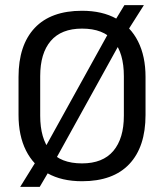

<svg xmlns="http://www.w3.org/2000/svg" viewBox="-20 -693 638 747"><path d="M299.1 12.1Q220.2 12.1 165.2 -18.7Q110.1 -49.5 81.1 -107.4Q52.1 -165.3 52.1 -245.8V-393.5Q52.1 -517.4 115.1 -584.3Q178.1 -651.1 299.1 -651.1Q377.9 -651.1 433 -620.3Q488.1 -589.5 517.1 -531.9Q546.2 -474.2 546.2 -393.5V-245.8Q546.2 -121.6 483.1 -54.7Q420.1 12.1 299.1 12.1ZM58.5 34.1 127 -76.3 145.4 -100.9 413.7 -585.7 421.8 -603.7 464 -673H539.8L471.8 -565.7L454.7 -540L188.5 -58.7L181.7 -46.1L134.5 34.1ZM299.1 -57.3Q379.9 -57.3 420.9 -105.7Q461.9 -154.2 461.9 -242.7V-396.8Q461.9 -485.7 422.3 -533.7Q382.7 -581.7 299.1 -581.7Q218.4 -581.7 177.4 -533.7Q136.4 -485.7 136.4 -396.8V-242.7Q136.4 -154.2 175.8 -105.7Q215.2 -57.3 299.1 -57.3Z"/></svg>

Font: Anek Gujarati Medium
Style: Regular
Weight: 500
Designer: Mrunmayee Ghaisas (Gujarati), Yesha Goshar (Latin)
Foundry: Ek Type
Version: Version 1.003